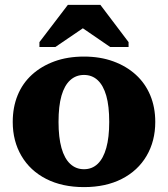

<svg xmlns="http://www.w3.org/2000/svg" viewBox="-20 -754 686 784"><path d="M614 -256Q614 -178 578.5 -117.5Q543 -57 477.5 -23.5Q412 10 323 10Q234 10 168.5 -23.5Q103 -57 67.5 -117.5Q32 -178 32 -256Q32 -316 52 -365Q72 -414 110.5 -449Q149 -484 202.5 -503.5Q256 -523 323 -523Q389 -523 442.5 -503.5Q496 -484 534.5 -449Q573 -414 593.5 -365Q614 -316 614 -256ZM219 -256Q219 -193 231 -150Q243 -107 266.5 -85Q290 -63 323 -63Q356 -63 379 -85Q402 -107 414 -150Q426 -193 426 -256Q426 -321 414 -363Q402 -405 379 -426.5Q356 -448 323 -448Q290 -448 266.5 -426.5Q243 -405 231 -363Q219 -321 219 -256ZM390 -734H257L141 -582V-562H206L366 -671H271L430 -562H505V-582Z"/></svg>

Font: Roboto Serif 36pt
Style: Bold
Weight: 700
Version: Version 1.008